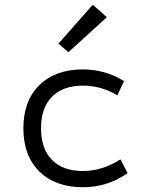

<svg xmlns="http://www.w3.org/2000/svg" viewBox="-20 -773 620 805"><path d="M328 12Q212 12 145 -54Q78 -120 78 -235Q78 -350 145 -416Q212 -482 328 -482Q421 -482 500 -433L472 -373Q405 -414 328 -414Q244 -414 198 -367.5Q152 -321 152 -235Q152 -149 198 -102.5Q244 -56 328 -56Q409 -56 485 -105L515 -47Q431 12 328 12ZM267 -554 225 -590 369 -753 428 -701Z"/></svg>

Font: Sometype Mono
Style: Regular
Weight: 400
Monospace: yes
Designer: Ryoichi Tsunekawa
Foundry: Dharma Type
Version: Version 1.000; ttfautohint (v1.8.3)